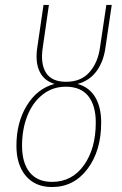

<svg xmlns="http://www.w3.org/2000/svg" viewBox="-20 -752 495 782"><path d="M409.2 -556.2Q401.4 -500.5 373 -461.9Q344.7 -423.3 295.9 -410.2Q343.3 -397 367.7 -356.4Q392.1 -315.9 392.1 -252.9Q392.1 -137.7 336.4 -64Q280.8 9.8 191.9 9.8Q123.5 9.8 85.2 -35.6Q46.9 -81.1 46.9 -158.2Q46.9 -253.4 89.4 -322.5Q131.8 -391.6 202.1 -410.2Q158.7 -423.3 140.9 -461.7Q123 -500 131.8 -558.1L157.2 -731.9H179.2L153.8 -556.2Q144.5 -491.2 167.7 -455.1Q190.9 -418.9 249 -418.9Q310.5 -418.9 344.7 -458.3Q378.9 -497.6 387.2 -558.1L413.1 -731.9H435.1ZM370.1 -252.9Q370.1 -322.3 339.6 -360.6Q309.1 -398.9 248 -398.9Q194.3 -398.9 153.3 -366.5Q112.3 -334 91.1 -279.5Q69.8 -225.1 69.8 -158.2Q69.8 -88.4 101.1 -49.8Q132.3 -11.2 191.9 -11.2Q273.4 -11.2 321.8 -79.1Q370.1 -147 370.1 -252.9Z"/></svg>

Font: Fira Sans Compressed Thin
Style: Italic
Weight: 100
Width: 3
Italic angle: -8°
Designer: Carrois Corporate & Edenspiekermann AG
Foundry: Carrois Corporate GbR & Edenspiekermann AG
Version: Version 4.203;PS 004.203;hotconv 1.0.88;makeotf.lib2.5.64775